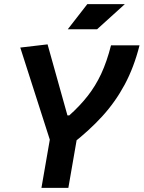

<svg xmlns="http://www.w3.org/2000/svg" viewBox="-20 -914 699 934"><path d="M181.6 0 231.9 -290H362.8L312.5 0ZM228 -216.8 78.6 -682.6 211.4 -698.2 308.1 -352.5H316.9Q368.2 -398.4 406.2 -446.8Q444.3 -495.1 472.2 -554.7Q500 -614.3 520 -693.4H658.7Q631.8 -586.9 586.7 -502.7Q541.5 -418.5 477.3 -348.1Q413.1 -277.8 328.1 -211.9ZM309.6 -771.5 404.8 -894H587.4L452.1 -771.5Z"/></svg>

Font: Cascadia Mono NF
Style: Italic
Weight: 400
Italic angle: -10°
Monospace: yes
Designer: Aaron Bell
Foundry: Saja Typeworks
Version: Version 2404.023